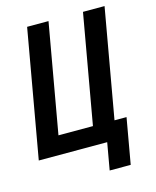

<svg xmlns="http://www.w3.org/2000/svg" viewBox="-128 -812 855 1049"><g transform="rotate(-15 300.0 -287.5)"><path d="M387 -3H0L127.5 -725H248.5L139.5 -108H334.5L443.5 -725H565.5L456.5 -108H524.5L479 150H360Z"/></g></svg>

Font: JuliaMono
Style: Bold Italic
Weight: 700
Italic angle: -9°
Monospace: yes
Designer: cormullion
Foundry: corm
Version: Version 0.057; ttfautohint (v1.8.4)